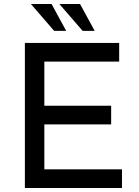

<svg xmlns="http://www.w3.org/2000/svg" viewBox="-20 -937 692 957"><path d="M104 -723H574V-630H201V-410H534V-317H201V-93H588V0H104ZM134 -917H237L310 -783H250ZM276 -917H379L452 -783H392Z"/></svg>

Font: Josefin Sans Thin
Style: Regular
Weight: 400
Version: Version 2.000